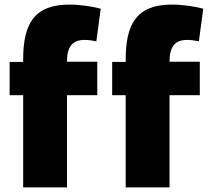

<svg xmlns="http://www.w3.org/2000/svg" viewBox="-20 -804 933 837"><path d="M469 -389V-534H528V-545C528 -696 573 -784 729 -784C775 -784 831 -776 866 -766L847 -624C827 -628 811 -630 796 -630C742 -630 719 -600 719 -535H851V-389H719V13H528V-389ZM22 -389V-534H81V-545C81 -696 126 -784 282 -784C328 -784 384 -776 419 -766L400 -624C380 -628 364 -630 349 -630C295 -630 272 -600 272 -535H404V-389H272V13H81V-389Z"/></svg>

Font: Repo Black
Style: Regular
Weight: 900
Designer: Stefan Peev
Foundry: Context Ltd
Version: Version 1.502